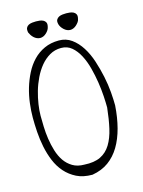

<svg xmlns="http://www.w3.org/2000/svg" viewBox="-114 -818 661 886"><g transform="rotate(-15 216.0 -374.5)"><path d="M17.6 -324.2Q17.6 -356.4 22 -392.6Q26.4 -428.7 36.6 -463.4Q46.9 -498 63 -529.8Q79.1 -561.5 102.1 -585.4Q125 -609.4 155.8 -623.5Q186.5 -637.7 225.6 -637.7Q259.8 -637.7 286.1 -618.7Q312.5 -599.6 332 -568.8Q351.6 -538.1 364.3 -499Q377 -460 385.3 -420.4Q393.6 -380.9 396.5 -344.2Q399.4 -307.6 399.4 -281.2Q395.5 -223.6 382.8 -175.3Q370.1 -127 348.1 -90.3Q326.2 -53.7 293.9 -30.3Q261.7 -6.8 215.8 1Q171.9 1 140.6 -14.6Q109.4 -30.3 86.9 -55.7Q64.5 -81.1 50.8 -114.3Q37.1 -147.5 29.8 -183.6Q22.5 -219.7 20 -256.3Q17.6 -293 17.6 -324.2ZM54.7 -324.2Q54.7 -300.8 55.7 -271.5Q56.6 -242.2 61 -212.4Q65.4 -182.6 74.2 -153.8Q83 -125 98.1 -103Q113.3 -81.1 136.2 -67.4Q159.2 -53.7 191.4 -53.7Q238.3 -50.8 268.6 -65.4Q298.8 -80.1 317.4 -110.4Q335.9 -140.6 345.7 -183.6Q355.5 -226.6 361.3 -281.2Q361.3 -302.7 359.4 -335Q357.4 -367.2 352.1 -402.3Q346.7 -437.5 337.4 -473.1Q328.1 -508.8 313 -537.6Q297.9 -566.4 276.9 -584Q255.9 -601.6 226.6 -601.6Q196.3 -601.6 171.9 -587.4Q147.5 -573.2 128.4 -550.3Q109.4 -527.3 95.2 -498Q81.1 -468.8 72.3 -438Q63.5 -407.2 59.1 -377.4Q54.7 -347.7 54.7 -324.2ZM98.6 -710Q95.7 -724.6 99.6 -732.4Q103.5 -740.2 111.3 -744.1Q119.1 -748 128.9 -749Q138.7 -750 146.5 -750Q154.3 -750 163.6 -749Q172.9 -748 180.7 -744.1Q188.5 -740.2 192.4 -732.4Q196.3 -724.6 192.4 -710Q189.5 -696.3 175.8 -683.6Q162.1 -670.9 146.5 -670.9Q138.7 -670.9 130.9 -674.3Q123 -677.7 116.7 -683.6Q110.4 -689.5 106 -696.3Q101.6 -703.1 98.6 -710ZM243.2 -710Q239.3 -724.6 243.7 -732.4Q248 -740.2 255.9 -744.1Q263.7 -748 273.4 -749Q283.2 -750 291 -750Q297.9 -750 307.6 -749Q317.4 -748 325.2 -744.1Q333 -740.2 336.9 -732.4Q340.8 -724.6 336.9 -710Q335.9 -703.1 331.1 -696.3Q326.2 -689.5 319.8 -683.6Q313.5 -677.7 305.7 -674.3Q297.9 -670.9 291 -670.9Q274.4 -670.9 260.7 -683.6Q247.1 -696.3 243.2 -710Z"/></g></svg>

Font: Annie Use Your Telescope
Style: Regular
Weight: 400
Version: Version 1.003 2001